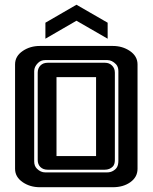

<svg xmlns="http://www.w3.org/2000/svg" viewBox="-20 -783 638 803"><path d="M430.2 -621.1 299.8 -696.3 169.9 -621.1V-688L299.8 -763.2L430.2 -688ZM381.8 -460.4H216.3V-130.4H381.8ZM137.7 -479Q137.7 -497.6 149.4 -509.3Q160.6 -520.5 179.2 -520.5H419.4Q437 -520.5 448.7 -508.8Q460.4 -497.1 460.4 -479V-114.3Q460.4 -95.2 451.7 -86.4Q438.5 -73.2 418 -73.2H179.2Q160.6 -73.2 148.9 -84.5Q137.7 -95.7 137.7 -114.3ZM427.7 -62Q442.4 -62 453.4 -68.6Q464.4 -75.2 469.2 -83.5Q475.1 -93.3 475.1 -111.8V-485.8Q475.1 -503.4 465.3 -514.2Q448.2 -531.7 429.2 -531.7H168.9Q150.9 -531.7 138.7 -519.5Q123 -503.9 123 -485.8V-107.9Q123 -88.9 134.3 -77.6Q149.9 -62 168.9 -62ZM43 -513.7Q43 -548.3 75.7 -570.3Q106.4 -590.8 146.5 -590.8H452.1Q491.7 -590.8 522.5 -570.3Q555.2 -548.3 555.2 -513.7V-77.1Q555.2 -42 524.4 -20.5Q495.1 0 452.1 0H146.5Q106.4 0 75.7 -20.5Q43 -42.5 43 -77.1Z"/></svg>

Font: Ebtekar Inline 2
Style: Inline-2
Weight: 500
Designer: Arman Khorramak
Foundry: Arman Khorramak
Version: Version 2.000